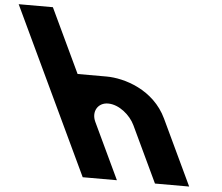

<svg xmlns="http://www.w3.org/2000/svg" viewBox="-389 -925 1146 990"><g transform="rotate(5 184.0 -430.0)"><path d="M74.5 0H251.5L114.4 -290C90.3 -341 119.1 -390 172.1 -390C229.1 -390 287.3 -341 311.4 -290L448.5 0H625.5L465.7 -338C398.1 -481 244.9 -528 150.9 -528H1.9L-155.1 -860H-332.1Z"/></g></svg>

Font: Hussar
Style: BdOpOblFive
Weight: 700
Foundry: Cannot Into Space Fonts
Version: Version 2.00